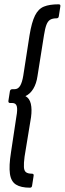

<svg xmlns="http://www.w3.org/2000/svg" viewBox="-20 -723 300 891"><path d="M119 148Q77 148 54 133.5Q31 119 26 83Q21 47 31 -16L56 -182Q62 -214 58 -229.5Q54 -245 37 -245H27Q18 -245 19 -255L26 -300Q28 -309 37 -309H47Q64 -309 73.5 -325Q83 -341 88 -372L117 -559Q127 -620 142.5 -651Q158 -682 184 -692.5Q210 -703 252 -703Q262 -703 260 -693L253 -648Q252 -638 242 -638Q224 -638 213 -631.5Q202 -625 195.5 -608Q189 -591 184 -559L154 -370Q149 -335 134.5 -311Q120 -287 98 -277Q117 -267 123 -241.5Q129 -216 124 -179L94 4Q90 35 91 52.5Q92 70 101 76.5Q110 83 128 83Q138 83 136 93L129 138Q128 148 119 148Z"/></svg>

Font: Sofia Sans Extra Condensed Medium
Style: Italic
Weight: 500
Italic angle: -9°
Version: Version 4.100